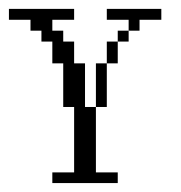

<svg xmlns="http://www.w3.org/2000/svg" viewBox="-20 -410 406 430"><path d="M194.8 -170.4V-268.1H219.2V-170.4ZM219.2 -268.1V-316.9H243.7V-268.1ZM243.7 -316.9V-341.3H268.1V-316.9ZM97.2 0V-23.9H146V-170.4H121.6V-268.1H97.2V-316.9H72.8V-341.3H48.3V-365.7H0V-390.1H146V-365.7H97.2V-341.3H121.6V-316.9H146V-268.1H170.4V-170.4H194.8V-23.9H243.7V0ZM268.1 -341.3V-365.7H219.2V-390.1H341.3V-365.7H292.5V-341.3Z"/></svg>

Font: FS Mondwest Regular
Style: Regular
Weight: 400
Designer: NZWStudios2024
Foundry: https://fontstruct.com
Version: Version 1.0